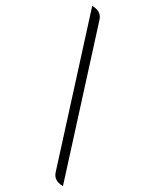

<svg xmlns="http://www.w3.org/2000/svg" viewBox="-244 -852 879 1091"><g transform="rotate(30 196.0 -307.0)"><path d="M381 178Q321 178 306 131L13 -792Q73 -792 88 -745L381 178Z"/></g></svg>

Font: Swei Half Moon CJK TC
Style: DemiLight
Weight: 350
Version: Version 2.125